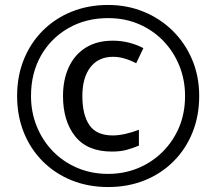

<svg xmlns="http://www.w3.org/2000/svg" viewBox="-20 -744 872 774"><path d="M416 10Q336 10 269 -17Q202 -44 152.5 -93.5Q103 -143 76 -210Q49 -277 49 -357Q49 -437 76 -504Q103 -571 152.5 -620.5Q202 -670 269 -697Q336 -724 416 -724Q492 -724 558.5 -697Q625 -670 675.5 -620.5Q726 -571 754.5 -504Q783 -437 783 -357Q783 -277 756 -210Q729 -143 679.5 -93.5Q630 -44 563 -17Q496 10 416 10ZM416 -43Q480 -43 536 -66Q592 -89 635 -131.5Q678 -174 702 -231Q726 -288 726 -357Q726 -422 703 -479Q680 -536 638.5 -579Q597 -622 540.5 -646.5Q484 -671 416 -671Q326 -671 255.5 -630.5Q185 -590 145 -519.5Q105 -449 105 -357Q105 -292 128 -235Q151 -178 192.5 -135Q234 -92 291 -67.5Q348 -43 416 -43ZM431 -133Q332 -133 283 -194.5Q234 -256 234 -357Q234 -422 257 -472.5Q280 -523 325 -551.5Q370 -580 435 -580Q500 -580 558 -550L529 -489Q479 -515 436 -515Q377 -515 344.5 -473Q312 -431 312 -357Q312 -281 340.5 -239.5Q369 -198 435 -198Q458 -198 486.5 -204.5Q515 -211 540 -221V-157Q516 -147 491 -140Q466 -133 431 -133Z"/></svg>

Font: Noto Sans Elymaic
Style: Regular
Weight: 400
Designer: Morgane Pierson
Foundry: Google LLC
Version: Version 1.002; ttfautohint (v1.8.4.7-5d5b)